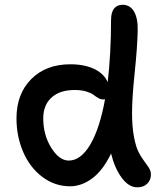

<svg xmlns="http://www.w3.org/2000/svg" viewBox="-20 -738 693 813"><path d="M276.9 50.8Q211.9 50.8 159.4 11.2Q106.9 -28.3 78.4 -94Q49.8 -159.7 49.8 -236.8Q49.8 -340.3 112.3 -403.1Q174.8 -465.8 277.8 -465.8Q337.9 -465.8 379.4 -445.8Q420.9 -425.8 436 -390.1Q450.2 -512.7 450.2 -652.8Q450.2 -686 463.1 -701.9Q476.1 -717.8 499 -717.8Q530.8 -717.8 547.6 -689Q564.5 -660.2 563 -606.9Q561.5 -537.1 550.3 -430.2Q539.1 -323.2 539.1 -259.8Q539.1 -201.2 547.4 -158Q555.7 -114.7 567.4 -92.8Q579.1 -70.8 590.8 -55.4Q602.5 -40 610.8 -26.9Q619.1 -13.7 619.1 1Q619.1 24.4 603.5 39.8Q587.9 55.2 561 55.2Q525.9 55.2 496.1 15.6Q466.3 -23.9 450.2 -87.9Q416.5 -17.1 371.1 16.8Q325.7 50.8 276.9 50.8ZM163.1 -236.8Q163.1 -166.5 197 -112.3Q231 -58.1 271 -58.1Q321.8 -58.1 361.8 -125.2Q401.9 -192.4 424.8 -317.9Q421.9 -316.9 417 -316.9Q406.2 -316.9 395.5 -323.2Q384.8 -329.6 375.5 -336.9Q366.2 -344.2 345.2 -350.6Q324.2 -356.9 295.9 -356.9Q233.4 -356.9 198.2 -325Q163.1 -293 163.1 -236.8Z"/></svg>

Font: Shantell Sans Bouncy
Style: Regular
Weight: 500
Designer: Stephen Nixon, Anya Danilova, Shantell Martin
Foundry: Arrow Type
Version: Version 1.006;[9816181b4]